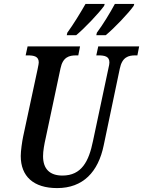

<svg xmlns="http://www.w3.org/2000/svg" viewBox="-20 -951 731 981"><path d="M472 -771H520C564 -807 638 -885 663 -921L666 -931H567C541 -883 507 -827 475 -784ZM321 -771H369C413 -807 487 -886 512 -921L515 -931H417C390 -884 356 -828 324 -784ZM272 10C404 10 482 -72 510 -209L592 -600C604 -660 637 -668 671 -668H682L691 -714H482L472 -668H482C515 -668 539 -663 539 -632C539 -626 537 -613 534 -602L455 -230C434 -127 397 -54 299 -54C235 -54 200 -87 200 -153C200 -180 206 -213 214 -248L289 -601C301 -660 334 -668 369 -668H380L389 -714H121L111 -668H121C154 -668 178 -663 178 -632C178 -626 176 -617 172 -597L98 -252C93 -228 86 -180 86 -154C86 -50 151 10 272 10Z"/></svg>

Font: Noto Serif Condensed Semi
Style: Italic
Weight: 600
Width: 3
Italic angle: -12°
Designer: Monotype Design Team
Foundry: Monotype Imaging Inc.
Version: Version 1.901